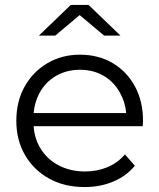

<svg xmlns="http://www.w3.org/2000/svg" viewBox="-20 -751 644 776"><path d="M322 5Q240 5 178 -29.5Q116 -64 81 -124.5Q46 -185 46 -263Q46 -341 79.5 -401Q113 -461 171.5 -495.5Q230 -530 303 -530Q377 -530 434.5 -496.5Q492 -463 525 -402.5Q558 -342 558 -263Q558 -258 557.5 -252.5Q557 -247 557 -241H116Q119 -193 142 -154Q168 -109 215.5 -83.5Q263 -58 324 -58Q372 -58 413.5 -75Q455 -92 485 -127L525 -81Q490 -39 437.5 -17Q385 5 322 5ZM490 -294Q486 -338 466 -374Q442 -419 400 -444Q358 -469 303 -469Q249 -469 206 -444Q163 -419 139 -374Q120 -338 116 -294ZM137 -607 266 -731H338L467 -607H401L302 -690L203 -607Z"/></svg>

Font: Modern
Style: Small
Weight: 400
Designer: Julieta Ulanovsky
Foundry: Julieta Ulanovsky
Version: Version 8.000